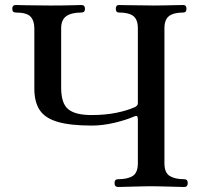

<svg xmlns="http://www.w3.org/2000/svg" viewBox="-20 -746 798 766"><path d="M451 0Q437 0 437 -16Q437 -31 451 -31Q489 -31 509.5 -44Q530 -57 530 -95V-271Q530 -288 517 -282Q483 -267 436 -256Q389 -245 346 -245Q260 -245 209.5 -260Q159 -275 138 -307.5Q117 -340 117 -392V-633Q117 -663 102 -679.5Q87 -696 43 -696Q29 -696 29 -711Q29 -726 43 -726Q51 -726 88.5 -725Q126 -724 180 -724Q233 -724 265.5 -725Q298 -726 305 -726Q319 -726 319 -711Q319 -696 305 -696Q265 -696 244.5 -681.5Q224 -667 224 -633V-396Q224 -333 252.5 -310Q281 -287 345 -287Q400 -287 444 -296Q488 -305 519 -319Q530 -325 530 -334V-633Q530 -668 512 -682Q494 -696 455 -696Q442 -696 442 -711Q442 -726 455 -726Q459 -726 476 -725.5Q493 -725 515.5 -725Q538 -725 559 -724.5Q580 -724 592 -724Q608 -724 634.5 -724.5Q661 -725 683.5 -725.5Q706 -726 711 -726Q724 -726 724 -711Q724 -696 711 -696Q673 -696 654.5 -682Q636 -668 636 -633V-95Q636 -57 657 -44Q678 -31 715 -31Q729 -31 729 -16Q729 0 715 0Q710 0 693.5 -0.5Q677 -1 656 -1.5Q635 -2 615 -2.5Q595 -3 583 -3Q571 -3 551.5 -2.5Q532 -2 510.5 -1.5Q489 -1 472.5 -0.5Q456 0 451 0Z"/></svg>

Font: Zen Old Mincho SemiBold
Style: Regular
Weight: 600
Version: Version 1.500